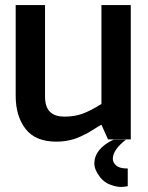

<svg xmlns="http://www.w3.org/2000/svg" viewBox="-20 -551 587 759"><path d="M42 -172V-531H158V-170Q158 -129 177 -109.5Q196 -90 235 -90Q274 -90 305 -101Q336 -112 381 -140V-531H497V0H407L381 -58Q373 -54 355 -42.5Q337 -31 328 -26Q319 -21 302 -13Q285 -5 272 -1Q238 9 203 9Q120 9 81 -41.5Q42 -92 42 -172ZM478 1Q426 41 426 77Q426 91 439 103Q452 115 483 115Q484 115 485 115V185Q472 188 456.5 188Q441 188 417 179.5Q393 171 376 150Q353 120 353 96Q353 37 429 1Z"/></svg>

Font: Exo
Style: DemiBold
Weight: 600
Designer: Natanael Gama
Version: Version 1.00